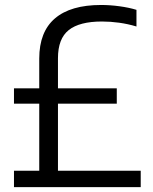

<svg xmlns="http://www.w3.org/2000/svg" viewBox="-20 -770 629 790"><path d="M37.5 0V-67.5H141.5V-343.5H37.5V-406.5H141.5V-529Q141.5 -639 206 -694.2Q270.5 -749.5 396 -749.5Q433 -749.5 471.8 -744.2Q510.5 -739 541.5 -729.5V-661Q506.5 -671.5 470.5 -676.5Q434.5 -681.5 399.5 -681.5Q307 -681.5 262.8 -646.2Q218.5 -611 218.5 -530.5V-406.5H460.5V-343.5H218.5V-67.5H559V0Z"/></svg>

Font: Encode Sans SmCnd
Style: Regular
Weight: 400
Width: 4
Designer: Multiple Designers
Foundry: Impallari Type
Version: Version 3.002; ttfautohint (v1.8.3) -l 8 -r 50 -G 200 -x 14 